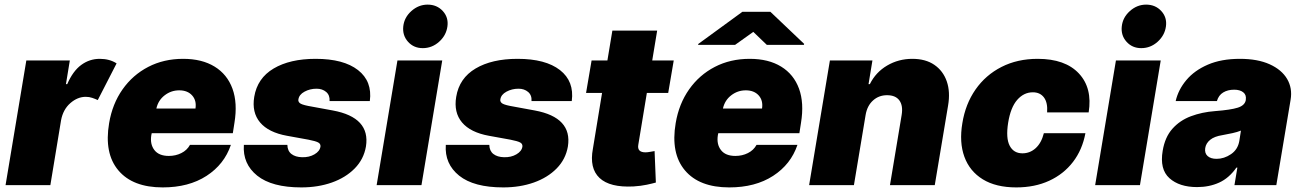

<svg xmlns="http://www.w3.org/2000/svg" viewBox="-20 -810 5693 840"><path d="M4.3 0 95.2 -545.5H285.5L268.5 -441.8H274.1Q299 -499.3 335.4 -525.9Q371.8 -552.6 416.2 -552.6Q459.5 -552.6 490.1 -532.7L407.7 -372.2Q396.3 -377.5 383.3 -381.9Q370.4 -386.4 355.1 -386.4Q319.2 -386.4 287.6 -358.7Q256 -331 247.2 -284.1L200.3 0Z M691.8 9.9Q560.7 9.9 497.9 -64.6Q435 -139.2 457.4 -271.3Q471.6 -355.8 516.2 -419Q560.7 -482.2 628.7 -517.4Q696.7 -552.6 781.2 -552.6Q863.6 -552.6 918.9 -518.6Q974.1 -484.7 997 -422.1Q1019.9 -359.4 1005.7 -272.7L998.6 -227.3H643.8L642 -218.8Q635.7 -179.3 655.4 -153.6Q675.1 -127.8 718.8 -127.8Q748.6 -127.8 773.4 -140.3Q798.3 -152.7 811.1 -176.1H990.1Q961.3 -90.9 883.5 -40.5Q805.8 9.9 691.8 9.9ZM664.1 -335.2H835.2Q840.6 -370.4 820.5 -392.6Q800.4 -414.8 764.2 -414.8Q728.7 -414.8 700.5 -393.1Q672.2 -371.4 664.1 -335.2Z M1598 -367.9H1421.9Q1423.7 -393.5 1407 -407.7Q1390.3 -421.9 1365.1 -421.9Q1335.9 -421.9 1312.1 -408.9Q1288.4 -396 1285.5 -375Q1283.7 -366.8 1290.8 -359.7Q1297.9 -352.6 1328.1 -346.6L1436.1 -326.7Q1601.2 -296.2 1581 -169Q1571.4 -113.3 1532 -73.2Q1492.5 -33 1432 -11.5Q1371.4 9.9 1298.3 9.9Q1169.4 9.9 1105.3 -41.5Q1041.2 -93 1046.9 -176.1H1237.2Q1237.9 -149.5 1255.1 -136.2Q1272.4 -122.9 1301.1 -122.2Q1332.4 -121.1 1355.8 -134.8Q1379.3 -148.4 1382.1 -169Q1383.2 -180.8 1372 -186.8Q1360.8 -192.8 1329.5 -198.9L1235.8 -215.9Q1154.8 -230.5 1117.9 -274.3Q1081 -318.2 1092.3 -386.4Q1105.8 -468 1177.2 -510.3Q1248.6 -552.6 1360.8 -552.6Q1483.3 -552.6 1546.3 -503.4Q1609.4 -454.2 1598 -367.9Z M1627.8 0 1718.8 -545.5H1914.8L1823.9 0ZM1829.5 -599.4Q1790.1 -599.4 1765.1 -627.3Q1740.1 -655.2 1744.3 -694.6Q1748.6 -734 1780 -761.9Q1811.4 -789.8 1850.9 -789.8Q1891.3 -789.8 1917.1 -761.9Q1942.8 -734 1937.5 -694.6Q1932.2 -655.2 1901.1 -627.3Q1870 -599.4 1829.5 -599.4Z M2481.5 -367.9H2305.4Q2307.2 -393.5 2290.5 -407.7Q2273.8 -421.9 2248.6 -421.9Q2219.5 -421.9 2195.7 -408.9Q2171.9 -396 2169 -375Q2167.3 -366.8 2174.4 -359.7Q2181.5 -352.6 2211.6 -346.6L2319.6 -326.7Q2484.7 -296.2 2464.5 -169Q2454.9 -113.3 2415.5 -73.2Q2376.1 -33 2315.5 -11.5Q2255 9.9 2181.8 9.9Q2052.9 9.9 1988.8 -41.5Q1924.7 -93 1930.4 -176.1H2120.7Q2121.4 -149.5 2138.7 -136.2Q2155.9 -122.9 2184.7 -122.2Q2215.9 -121.1 2239.3 -134.8Q2262.8 -148.4 2265.6 -169Q2266.7 -180.8 2255.5 -186.8Q2244.3 -192.8 2213.1 -198.9L2119.3 -215.9Q2038.4 -230.5 2001.4 -274.3Q1964.5 -318.2 1975.9 -386.4Q1989.3 -468 2060.7 -510.3Q2132.1 -552.6 2244.3 -552.6Q2366.8 -552.6 2429.9 -503.4Q2492.9 -454.2 2481.5 -367.9Z M2927.6 -545.5 2903.4 -403.4H2810L2772.7 -177.6Q2766.3 -143.5 2804 -143.5Q2812.5 -143.5 2824.9 -145.8Q2837.4 -148.1 2843.8 -149.1L2849.4 -11.4Q2834.5 -7.1 2809.5 -1.8Q2784.4 3.6 2751.4 5.7Q2648.1 11 2603 -31.4Q2557.9 -73.9 2573.9 -159.1L2614 -403.4H2544L2568.2 -545.5H2637.4L2659.1 -676.1H2855.1L2833.5 -545.5Z M3170.5 9.9Q3039.4 9.9 2976.6 -64.6Q2913.7 -139.2 2936.1 -271.3Q2950.3 -355.8 2994.9 -419Q3039.4 -482.2 3107.4 -517.4Q3175.4 -552.6 3259.9 -552.6Q3342.3 -552.6 3397.5 -518.6Q3452.8 -484.7 3475.7 -422.1Q3498.6 -359.4 3484.4 -272.7L3477.3 -227.3H3122.5L3120.7 -218.8Q3114.3 -179.3 3134.1 -153.6Q3153.8 -127.8 3197.4 -127.8Q3227.3 -127.8 3252.1 -140.3Q3277 -152.7 3289.8 -176.1H3468.8Q3440 -90.9 3362.2 -40.5Q3284.4 9.9 3170.5 9.9ZM3142.8 -335.2H3313.9Q3319.2 -370.4 3299.2 -392.6Q3279.1 -414.8 3242.9 -414.8Q3207.4 -414.8 3179.2 -393.1Q3150.9 -371.4 3142.8 -335.2ZM3195.8 -613.6 3275.7 -670.5 3335 -613.6H3496.9L3498.3 -617.9L3350.3 -758.5H3228.1L3035.3 -617.9L3033.9 -613.6Z M3767 -306.8 3715.9 0H3519.9L3610.8 -545.5H3796.9L3779.8 -441.8H3785.5Q3811.4 -494 3861.3 -523.3Q3911.2 -552.6 3971.6 -552.6Q4029.5 -552.6 4067.8 -526.3Q4106.2 -500 4122.2 -453.8Q4138.1 -407.7 4127.8 -348L4069.6 0H3873.6L3924.7 -306.8Q3931.5 -347.3 3915 -370.4Q3898.4 -393.5 3860.8 -393.5Q3824.9 -393.5 3799.4 -370.4Q3773.8 -347.3 3767 -306.8Z M4426.1 9.9Q4337.4 9.9 4279.8 -25.4Q4222.3 -60.7 4199.2 -124.1Q4176.1 -187.5 4190.3 -271.3Q4203.8 -355.1 4248 -418.5Q4292.3 -481.9 4361.7 -517.2Q4431.1 -552.6 4519.9 -552.6Q4640.3 -552.6 4700.1 -488.6Q4759.9 -424.7 4742.9 -318.2H4561.1Q4564.3 -360.8 4547.4 -383.5Q4530.5 -406.2 4498.6 -406.2Q4459.2 -406.2 4430.2 -373Q4401.3 -339.8 4390.6 -272.7Q4380 -205.6 4397.4 -172.4Q4414.8 -139.2 4453.1 -139.2Q4486.2 -139.2 4511.2 -161.9Q4536.2 -184.7 4546.9 -227.3H4728.7Q4715.2 -154.8 4674.4 -101.6Q4633.5 -48.3 4570.3 -19.2Q4507.1 9.9 4426.1 9.9Z M4771.3 0 4862.2 -545.5H5058.2L4967.3 0ZM4973 -599.4Q4933.6 -599.4 4908.6 -627.3Q4883.5 -655.2 4887.8 -694.6Q4892 -734 4923.5 -761.9Q4954.9 -789.8 4994.3 -789.8Q5034.8 -789.8 5060.5 -761.9Q5086.3 -734 5081 -694.6Q5075.6 -655.2 5044.6 -627.3Q5013.5 -599.4 4973 -599.4Z M5217.3 8.5Q5139.6 8.5 5096.2 -30.5Q5052.9 -69.6 5066.8 -150.6Q5076.7 -210.2 5109.4 -246.8Q5142 -283.4 5190.3 -301.5Q5238.6 -319.6 5295.5 -323.9Q5364.7 -329.2 5395.4 -339Q5426.1 -348.7 5430.4 -372.2V-373.6Q5433.6 -394.9 5419.2 -406.2Q5404.8 -417.6 5379.3 -417.6Q5351.6 -417.6 5331.5 -405.5Q5311.4 -393.5 5304 -367.9H5123.6Q5134.9 -417.6 5170.3 -459.7Q5205.6 -501.8 5264.4 -527.2Q5323.2 -552.6 5404.8 -552.6Q5482.2 -552.6 5534.8 -528.8Q5587.4 -505 5611.2 -464.5Q5634.9 -424 5626.4 -373.6L5563.9 0H5380.7L5393.5 -76.7H5389.2Q5357.2 -30.9 5313.9 -11.2Q5270.6 8.5 5217.3 8.5ZM5302.6 -115.1Q5335.6 -115.1 5365.6 -135.5Q5395.6 -155.9 5402 -193.2L5409.1 -238.6Q5393.1 -232.2 5372.3 -227.6Q5351.6 -223 5328.1 -218.8Q5293 -213.4 5274.5 -198.3Q5256 -183.2 5252.8 -161.9Q5249.6 -139.6 5263.3 -127.3Q5277 -115.1 5302.6 -115.1Z"/></svg>

Font: Inter UI Black
Style: Italic
Weight: 900
Italic angle: -9.39999°
Designer: Rasmus Andersson
Foundry: rsms
Version: 3.2;8d6f07862